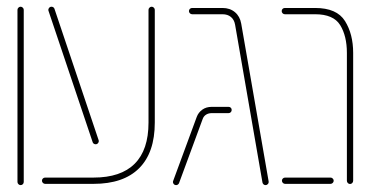

<svg xmlns="http://www.w3.org/2000/svg" viewBox="-20 -542 1093 566"><path d="M31.5 -5.6V-513Q31.5 -516.7 34.3 -519.4Q37 -522.2 40.7 -522.2Q44.4 -522.2 47.2 -519.4Q50 -516.7 50 -513V-5.6Q50 -1.9 47.4 0.9Q44.8 3.7 40.7 3.7Q37 3.7 34.3 0.9Q31.5 -1.9 31.5 -5.6Z M103.7 -9.3Q103.7 -13.3 106.5 -15.9Q109.3 -18.5 113 -18.5H255.6Q336.3 -18.5 377 -59.3Q417.8 -100 417.8 -180.7V-513Q417.8 -516.7 420.6 -519.4Q423.3 -522.2 427 -522.2Q430.7 -522.2 433.5 -519.4Q436.3 -516.7 436.3 -513V-180.7Q436.3 -92.2 390.2 -46.1Q344.1 0 255.6 0H113Q109.3 0 106.5 -2.8Q103.7 -5.6 103.7 -9.3ZM253 -123.3 123 -510Q121.5 -514.1 124.3 -518.1Q127 -522.2 131.9 -522.2Q134.8 -522.2 137.4 -520.4Q140 -518.5 140.7 -515.6L270.7 -128.9Q272.2 -124.8 269.4 -120.7Q266.7 -116.7 261.9 -116.7Q258.9 -116.7 256.3 -118.5Q253.7 -120.4 253 -123.3Z M753.7 -4.1 673 -469.3Q670.4 -484.1 660.7 -492Q651.1 -500 635.9 -500H546.3Q542.6 -500 539.8 -502.8Q537 -505.6 537 -509.3Q537 -513.3 539.8 -515.9Q542.6 -518.5 546.3 -518.5H635.9Q657.8 -518.5 672.6 -506.1Q687.4 -493.7 691.1 -472.2L771.9 -7.4Q772.6 -3 769.8 0.4Q767 3.7 763 3.7Q759.3 3.7 756.9 1.5Q754.4 -0.7 753.7 -4.1ZM490.4 -8.5 560 -197.4Q564.8 -210.4 576.3 -218.7Q587.8 -227 604.1 -227H653.7Q657.8 -227 660.4 -224.4Q663 -221.9 663 -217.8Q663 -214.1 660.4 -211.3Q657.8 -208.5 653.7 -208.5H604.1Q594.8 -208.5 587.6 -204.1Q580.4 -199.6 577.4 -191.1L507.8 -2.2Q506.7 0.4 504.4 2Q502.2 3.7 499.3 3.7Q494.1 3.7 491.5 -0.4Q488.9 -4.4 490.4 -8.5Z M1002.6 -9.3V-385.9Q1002.6 -435.9 982.8 -468Q963 -500 908.9 -500H819.6Q815.9 -500 813.1 -502.8Q810.4 -505.6 810.4 -509.3Q810.4 -513.3 813.1 -515.9Q815.9 -518.5 819.6 -518.5H908.9Q973 -518.5 997 -480Q1021.1 -441.5 1021.1 -385.9V-9.3Q1021.1 -5.2 1018.3 -2.4Q1015.6 0.4 1011.9 0.4Q1008.1 0.4 1005.4 -2.4Q1002.6 -5.2 1002.6 -9.3ZM811.1 -9.3Q811.1 -13.3 813.9 -15.9Q816.7 -18.5 820.4 -18.5H954.4Q958.1 -18.5 960.9 -15.7Q963.7 -13 963.7 -9.3Q963.7 -5.6 960.9 -2.8Q958.1 0 954.4 0H820.4Q816.7 0 813.9 -2.8Q811.1 -5.6 811.1 -9.3Z"/></svg>

Font: 26F Galaxy Hebrew Hairline
Style: Regular
Weight: 50
Designer: C₂₉H₂₅N₃O₅
Version: Version 1.000